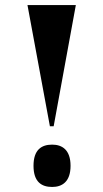

<svg xmlns="http://www.w3.org/2000/svg" viewBox="-20 -734 410 762"><path d="M178 -233H193L281 -714H89ZM187 8C226 8 260 -12 260 -76C260 -140 226 -160 187 -160C145 -160 113 -140 113 -76C113 -12 145 8 187 8Z"/></svg>

Font: Noto Serif Display Condensed Black
Style: Regular
Weight: 900
Width: 3
Designer: Monotype Design Team
Foundry: Monotype Imaging Inc.
Version: Version 2.009